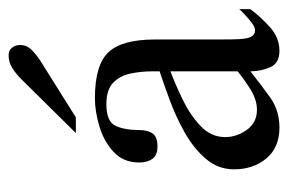

<svg xmlns="http://www.w3.org/2000/svg" viewBox="-131 -524 664 442"><g transform="rotate(-90 201.0 -303.0)"><path d="M400.9 -84V-58.6Q384.3 -36.1 359.9 -13.9Q335.4 8.3 304.7 8.3Q276.4 8.3 267.1 -13.2Q257.8 -34.7 257.8 -58.6Q228.5 -35.2 198.2 -13.4Q168 8.3 128.4 8.3Q82.5 8.3 57.4 -21.7Q32.2 -51.8 32.2 -96.2Q32.2 -132.8 56.2 -160.9Q80.1 -189 116.5 -209.5Q152.8 -230 191.2 -244.1Q229.5 -258.3 257.8 -267.6V-284.2Q257.8 -311.5 252.4 -335.7Q247.1 -359.9 231 -375Q214.8 -390.1 182.1 -390.1Q142.1 -390.1 132.3 -368.9Q122.6 -347.7 122.6 -314.5Q122.6 -294.9 114.7 -283.7Q106.9 -272.5 85 -272.5Q64.5 -272.5 56.2 -284.2Q47.9 -295.9 47.9 -314.5Q47.9 -351.1 72.3 -373.5Q96.7 -396 131.1 -406.2Q165.5 -416.5 195.8 -416.5Q272.5 -416.5 301.8 -385.3Q331.1 -354 331.1 -278.3V-140.6Q331.1 -123.5 331.3 -102.3Q331.5 -81.1 333.5 -69.8Q334.5 -61.5 338.9 -54.7Q343.3 -47.9 352.5 -47.9Q359.4 -47.9 369.1 -55.2Q378.9 -62.5 387.9 -71Q397 -79.6 400.9 -84ZM257.8 -87.9V-242.7Q228 -231.4 192.6 -214.4Q157.2 -197.3 131.8 -173.1Q106.4 -148.9 106.4 -116.7Q106.4 -90.3 123 -66.9Q139.6 -43.5 169.4 -43.5Q192.4 -43.5 216.1 -58.3Q239.7 -73.2 257.8 -87.9ZM318.4 -588.9Q318.4 -573.7 307.6 -562.7Q296.9 -551.8 282.7 -542.5L151.9 -460.4H115.7L240.2 -586.4Q251.5 -597.7 264.9 -606.4Q278.3 -615.2 294.9 -615.2Q306.2 -615.2 312.3 -607.2Q318.4 -599.1 318.4 -588.9Z"/></g></svg>

Font: Rohingya Solluk
Style: Regular
Weight: 400
Designer: SIL International
Foundry: SIL International
Version: Version 1.001